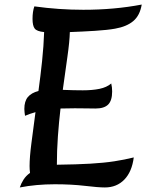

<svg xmlns="http://www.w3.org/2000/svg" viewBox="-20 -815 650 844"><path d="M67 9Q73 -9 83.5 -25.5Q94 -42 112 -55Q110 -70 110 -85Q110 -123 118 -185Q126 -247 136 -322Q111 -315 90 -306Q89 -312 88 -321Q87 -330 87 -336Q87 -370 102.5 -388.5Q118 -407 149 -415Q158 -480 165 -546.5Q172 -613 174 -674Q142 -677 132.5 -689.5Q123 -702 123 -732Q123 -764 131 -787Q239 -772 346 -772Q483 -772 603 -795Q595 -747 566 -722.5Q537 -698 486 -689Q453 -683 398 -679.5Q343 -676 287 -674Q286 -633 276.5 -566.5Q267 -500 256 -420Q279 -419 303 -418.5Q327 -418 344 -418Q386 -418 417.5 -424.5Q449 -431 469 -448Q473 -431 473 -413Q473 -373 455.5 -355.5Q438 -338 400 -338Q385 -338 361.5 -338.5Q338 -339 309 -339Q275 -339 246 -338Q239 -278 234.5 -215.5Q230 -153 230 -91H235Q317 -92 377 -95.5Q437 -99 482.5 -106Q528 -113 568 -123Q560 -60 526.5 -25.5Q493 9 441 9Q412 9 353.5 2Q295 -5 221 -5Q180 -5 141.5 -1.5Q103 2 67 9Z"/></svg>

Font: Merienda Medium
Style: Regular
Weight: 500
Designer: Eduardo Rodriguez Tunni
Foundry: Eduardo Rodriguez Tunni
Version: Version 2.001; ttfautohint (v1.8.4.7-5d5b)